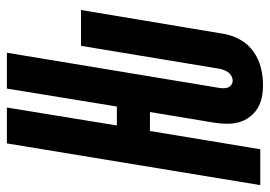

<svg xmlns="http://www.w3.org/2000/svg" viewBox="-150 -642 783 557"><g transform="rotate(-90 241.5 -363.5)"><path d="M273 8Q255 8 237.5 4.5Q220 1 205.5 -8Q191 -17 180.5 -31Q170 -45 165.5 -61.5Q161 -78 161 -96.5Q161 -115 164 -133L195 -320H140L87 0H-17L104 -735H208L156 -416H211L263 -735H367L265 -119Q264 -112 264 -105.5Q264 -99 266.5 -93Q269 -87 274.5 -83.5Q280 -80 286 -80Q293 -80 300 -84Q307 -88 311 -94Q315 -100 317.5 -107Q320 -114 321 -121L387 -520H491L422 -107Q418 -82 405 -58.5Q392 -35 370 -19.5Q348 -4 323 2Q298 8 273 8Z"/></g></svg>

Font: Iosevka SS18
Style: Bold Italic
Weight: 700
Italic angle: -9°
Monospace: yes
Designer: Belleve Invis
Foundry: Belleve Invis
Version: Version 25.1.1; ttfautohint (v1.8.4)